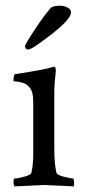

<svg xmlns="http://www.w3.org/2000/svg" viewBox="-20 -662 315 685"><path d="M173.8 -131.8Q173.8 -75.2 181.6 -44.9Q183.6 -38.1 207 -31.7Q230.5 -25.4 240.2 -25.4Q243.2 -25.4 244.1 -13.7Q245.1 -2 243.2 2.9Q145.5 -2 138.7 -2Q132.8 -2 32.2 2.9Q28.3 -1 28.3 -13.2Q28.3 -25.4 32.2 -25.4Q43.9 -25.4 66.9 -31.7Q89.8 -38.1 91.8 -44.9Q98.6 -73.2 98.6 -113.3V-297.9Q98.6 -335.9 85 -350.6Q75.2 -362.3 61 -366.7Q46.9 -371.1 37.6 -371.1Q28.3 -371.1 28.3 -373Q28.3 -396.5 34.2 -397.5Q137.7 -413.1 168.9 -422.9Q169.9 -422.9 171.9 -423.3Q173.8 -423.8 173.8 -423.8Q177.7 -423.8 178.7 -415.5Q179.7 -407.2 178.7 -403.3Q173.8 -364.3 173.8 -333ZM193.4 -641.6Q209 -641.6 218.8 -636.2Q228.5 -630.9 231 -626.5Q233.4 -622.1 233.4 -618.2Q233.4 -593.8 163.6 -539.6Q93.8 -485.4 81.1 -485.4Q69.3 -485.4 69.3 -498Q69.3 -501 84.5 -525.9Q99.6 -550.8 121.6 -582.5Q143.6 -614.3 160.2 -632.8Q168.9 -641.6 193.4 -641.6Z"/></svg>

Font: Crimson Text
Style: Regular
Weight: 400
Version: Version 0.13